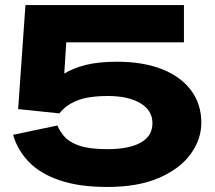

<svg xmlns="http://www.w3.org/2000/svg" viewBox="-20 -730 852 762"><path d="M406 12Q294 12 216.5 -14.5Q139 -41 94 -88Q49 -135 32 -195L208 -232Q217 -209 236.5 -187Q256 -165 296 -151.5Q336 -138 406 -138Q492 -138 538.5 -164Q585 -190 585 -241Q585 -292 537 -320.5Q489 -349 409 -349Q330 -349 285 -330.5Q240 -312 216 -280L52 -297L81 -710H710V-562H243L235 -438Q271 -460 321.5 -472.5Q372 -485 444 -485Q549 -485 624 -455Q699 -425 739 -370.5Q779 -316 779 -243Q779 -177 736.5 -118.5Q694 -60 611 -24Q528 12 406 12Z"/></svg>

Font: Special Gothic Extended Bold
Style: Regular
Weight: 700
Width: 7
Designer: Alistair McCready
Foundry: Monolith
Version: Version 1.000; ttfautohint (v1.8.4.7-5d5b)